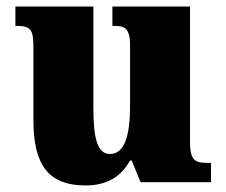

<svg xmlns="http://www.w3.org/2000/svg" viewBox="-20 -556 689 586"><path d="M241 10C308 10 350 -18 377 -66H382L409 0H624V-59H612C580 -59 560 -63 560 -120V-536H323V-477H327C359 -477 377 -472 377 -417V-233C377 -142 360 -86 316 -86C275 -86 265 -139 265 -230V-536H27V-477H30C78 -477 82 -462 82 -405V-189C82 -55 126 10 241 10Z"/></svg>

Font: Noto Serif Ethiopic SemiCondensed Black
Style: Regular
Weight: 900
Width: 4
Designer: Monotype Design Team
Foundry: Monotype Imaging Inc.
Version: Version 2.102